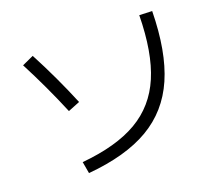

<svg xmlns="http://www.w3.org/2000/svg" viewBox="-119 -880 1176 1039"><g transform="rotate(-20 469.0 -360.0)"><path d="M774.4 -714.8 847.7 -711.9Q844.2 -479.5 779.3 -330.8Q714.4 -182.1 579.3 -103Q444.3 -23.9 226.6 -4.9L214.8 -72.3Q415 -90.8 536.1 -161.6Q657.2 -232.4 714.4 -366.5Q771.5 -500.5 774.4 -714.8ZM90.8 -674.8 157.2 -705.1Q240.2 -547.9 307.6 -384.8L239.3 -357.4Q170.4 -522.5 90.8 -674.8Z"/></g></svg>

Font: Pretendard JP
Style: Regular
Weight: 400
Designer: Base glyphs from Inter by Rasmus Andersson; Hangeul glyphs from Noto Sans CJK(Source Han Sans) by Jang Soo-young and Kan
Foundry: Kil Hyung-jin
Version: Version 1.309